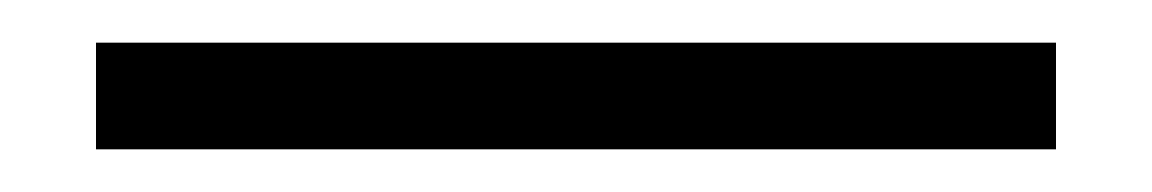

<svg xmlns="http://www.w3.org/2000/svg" viewBox="-20 70 540 90"><path d="M25 140V90H475V140Z"/></svg>

Font: Spectral Medium
Style: Regular
Weight: 500
Designer: Jean-Baptiste Levee
Foundry: Production Type
Version: Version 2.001